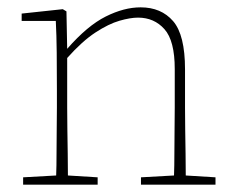

<svg xmlns="http://www.w3.org/2000/svg" viewBox="-20 -503 644 523"><path d="M43 0V-20L133 -25Q134 -51 134 -84.5Q134 -118 134.5 -151Q135 -184 135 -210V-259Q135 -312 134.5 -360Q134 -408 132 -446H39V-466L151 -478L161 -472L163 -370Q218 -433 268 -458Q318 -483 363 -483Q419 -483 451.5 -445.5Q484 -408 484 -314V-210Q484 -183 484.5 -149.5Q485 -116 485.5 -83.5Q486 -51 486 -25L567 -20V0H364V-20L454 -25Q455 -51 455 -83.5Q455 -116 455.5 -149.5Q456 -183 456 -210V-315Q456 -392 428 -423.5Q400 -455 356 -455Q335 -455 305.5 -446.5Q276 -438 240 -414.5Q204 -391 163 -345V-210Q163 -184 163.5 -150.5Q164 -117 164.5 -84Q165 -51 165 -25L246 -20V0Z"/></svg>

Font: Source Serif 4 ExtraLight
Style: Regular
Weight: 200
Designer: Frank Grießhammer
Foundry: Adobe
Version: Version 4.005;hotconv 1.1.0;makeotfexe 2.6.0